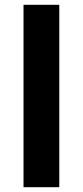

<svg xmlns="http://www.w3.org/2000/svg" viewBox="-20 -780 345 800"><path d="M227 0V-760H78V0Z"/></svg>

Font: Noto Traditional Nushu
Style: Bold
Weight: 700
Designer: LIU Zhao
Foundry: LiuZhao Studio
Version: Version 2.003